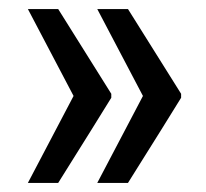

<svg xmlns="http://www.w3.org/2000/svg" viewBox="-20 -482 458 427"><path d="M109.4 -461.9Q138.7 -415 227.5 -273.4Q227.5 -271.5 227.5 -264.6Q198.2 -216.8 109.4 -75.2Q92.8 -75.2 42 -75.2Q67.4 -124 143.6 -268.6Q118.2 -317.4 42 -461.9Q58.6 -461.9 109.4 -461.9ZM264.6 -461.9Q293.9 -415 382.8 -273.4Q382.8 -271.5 382.8 -264.6Q353.5 -216.8 264.6 -75.2Q247.1 -75.2 196.3 -75.2Q221.7 -124 297.9 -268.6Q272.5 -317.4 196.3 -461.9Q212.9 -461.9 264.6 -461.9Z"/></svg>

Font: Noto Sans Hebrew DECATHLON 
Style: Regular
Weight: 400
Designer: Monotype Design team
Version: Version 1.03 uh